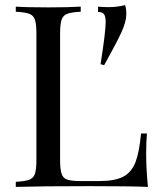

<svg xmlns="http://www.w3.org/2000/svg" viewBox="-20 -734 628 754"><path d="M297 -688Q261 -686 244.5 -680Q228 -674 222 -657Q216 -640 216 -602V-106Q216 -68 222 -51Q228 -34 244.5 -28.5Q261 -23 297 -23H370Q432 -23 464.5 -40.5Q497 -58 512 -97Q527 -136 534 -210H557Q554 -179 554 -128Q554 -71 561 0Q493 -3 332 -3Q140 -3 42 0V-20Q78 -22 94.5 -28Q111 -34 117 -51Q123 -68 123 -106V-602Q123 -640 117 -657Q111 -674 94.5 -680Q78 -686 42 -688V-708Q84 -705 170 -705Q250 -705 297 -708ZM476 -678Q476 -649 457 -607.5Q438 -566 389 -478L375 -482Q395 -610 395 -647Q395 -668 389 -677.5Q383 -687 365 -687V-708Q381 -706 406 -706Q441 -706 471 -714Q476 -702 476 -678Z"/></svg>

Font: Playfair Display SC
Style: Regular
Weight: 400
Designer: Claus Eggers Sørensen
Foundry: Claus Eggers Sørensen
Version: Version 1.200; ttfautohint (v1.6)